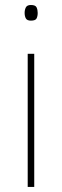

<svg xmlns="http://www.w3.org/2000/svg" viewBox="-20 -741 247 761"><path d="M102.5 -721.2Q120.6 -721.2 125 -711.7Q129.4 -702.1 129.4 -689.9Q129.4 -676.8 125 -668Q120.6 -659.2 102.5 -659.2Q87.4 -659.2 82.5 -668Q77.6 -676.8 77.6 -689.9Q77.6 -702.1 82.5 -711.7Q87.4 -721.2 102.5 -721.2ZM89.8 0V-527.8H115.7V0Z"/></svg>

Font: Nokora Thin
Style: Regular
Weight: 100
Designer: Danh Hong
Version: Version 8.000; ttfautohint (v1.8.3)